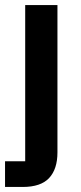

<svg xmlns="http://www.w3.org/2000/svg" viewBox="-26 -542 322 762"><path d="M-6 98H74V-522H202V63Q202 129 169 164.5Q136 200 64 200H-6Z"/></svg>

Font: IBM Plex Sans Hebrew SmBld
Style: Regular
Weight: 600
Designer: Mike Abbink, Paul van der Laan, Pieter van Rosmalen, Yanek Iontef
Foundry: Bold Monday
Version: Version 1.3